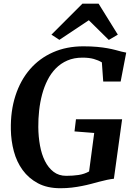

<svg xmlns="http://www.w3.org/2000/svg" viewBox="-20 -1000 719 1028"><path d="M303.2 7.8Q232.9 7.8 183.1 -18.8Q133.3 -45.4 101.3 -89.4Q69.3 -133.3 54.2 -189.7Q39.1 -246.1 38.1 -306.2Q36.1 -406.2 63 -488.5Q89.8 -570.8 140.6 -629.4Q191.4 -688 263.9 -720Q336.4 -752 426.3 -752Q468.3 -752 499.8 -749Q531.2 -746.1 555.4 -741.7Q579.6 -737.3 597.9 -732.4Q616.2 -727.5 630.9 -723.6L655.8 -718.3L626 -563.5H532.7L525.4 -666Q507.3 -677.2 482.2 -684.3Q457 -691.4 421.9 -691.4Q376 -691.4 340.6 -676Q305.2 -660.6 278.8 -633.8Q252.4 -606.9 234.4 -571Q216.3 -535.2 205.3 -493.7Q194.3 -452.1 189.5 -407.7Q184.6 -363.3 185.1 -319.3Q185.5 -268.1 194.1 -220.9Q202.6 -173.8 220.7 -137.7Q238.8 -101.6 266.8 -80.1Q294.9 -58.6 334.5 -58.6Q370.6 -58.6 401.1 -63.2Q431.6 -67.9 457 -82L484.4 -288.1L378.9 -296.4L386.7 -361.3H633.8L589.8 -43Q574.7 -41.5 553.2 -37.1Q531.7 -32.7 510.7 -26.9Q490.7 -21.5 467.8 -15.4Q444.8 -9.3 418.9 -4.2Q393.1 1 364.3 4.4Q335.4 7.8 303.2 7.8ZM255.4 -814.5 421.4 -980.5H507.8L610.8 -814.5L562.5 -786.1L455.6 -891.6L297.9 -786.6Z"/></svg>

Font: Merriweather Bold
Style: Italic
Weight: 700
Italic angle: -7°
Designer: Eben Sorkin ( eben@eyebytes.com )
Foundry: Eben Sorkin ( eben@eyebytes.com )
Version: Version 1.5; ttfautohint (v0.97) -l 13 -r 13 -G 200 -x 24 -f